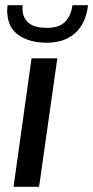

<svg xmlns="http://www.w3.org/2000/svg" viewBox="-20 -717 358 737"><path d="M32 0 101 -493H200L130 0ZM159 -553Q95 -553 53 -581Q11 -609 8 -667Q7 -670 7.5 -677Q8 -684 9 -697H67Q66 -691 66 -685Q66 -679 67 -674Q70 -644 92.5 -627Q115 -610 160 -610Q207 -610 230 -633.5Q253 -657 258 -697H318Q309 -625 267.5 -589Q226 -553 159 -553Z"/></svg>

Font: Hanken Grotesk Medium
Style: Italic
Weight: 500
Italic angle: -8°
Designer: Alfredo Marco Pradil
Foundry: Hanken Design Co.
Version: Version 3.013